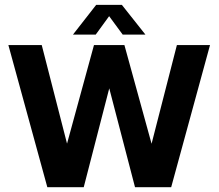

<svg xmlns="http://www.w3.org/2000/svg" viewBox="-20 -784 915 804"><path d="M285.6 -639.2H380.9L437 -716.3L493.7 -639.2H588.9L490.2 -763.7H382.8ZM178.2 0H330.6L437.5 -414.1L545.4 0H696.8L859.4 -595.2H720.7L614.7 -182.1L501 -595.2H373.5L260.7 -182.6L154.8 -595.2H15.1Z"/></svg>

Font: Now ExtraBold
Style: Regular
Weight: 800
Designer: Alfredo Marco Pradil
Foundry: Alfredo Marco Pradil
Version: Version 1.200;hotconv 1.0.109;makeotfexe 2.5.65596